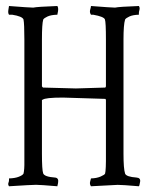

<svg xmlns="http://www.w3.org/2000/svg" viewBox="-20 -655 509 646"><path d="M10.3 -28.3Q6.3 -34.2 8.3 -39.6Q10.3 -44.9 10.3 -48.8V-54.7Q30.3 -55.2 43.2 -60.3Q56.2 -65.4 59.1 -70.8Q62.5 -84 62 -113.3V-522Q62 -574.7 59.1 -589.4Q55.2 -600.1 21 -605.5H10.3Q6.3 -610.8 8.3 -622.6Q10.3 -634.3 10.3 -634.8Q79.1 -629.4 91.8 -629.4Q105.5 -632.3 172.9 -634.8Q176.8 -629.4 175.3 -617.7L172.9 -605.5Q151.9 -605 140.1 -599.6Q128.4 -594.2 125.5 -589.4Q121.1 -575.2 121.1 -522V-364.3L124.5 -360.4Q225.6 -357.4 235.4 -357.4Q245.1 -357.4 334.5 -360.4L336.4 -364.3V-522Q336.4 -580.1 333 -589.6Q329.6 -599.1 293.5 -605.5H286.1Q280.8 -613.3 283.4 -622.3Q286.1 -631.3 286.1 -634.8Q355 -629.4 367.2 -629.4Q379.9 -632.3 447.3 -634.8Q451.2 -628.9 449.2 -621.8Q447.3 -614.7 447.3 -611.8V-605.5Q427.2 -605 415.5 -599.6Q403.8 -594.2 400.9 -589.4Q395.5 -572.3 395.5 -522V-138.2Q395.5 -86.9 400.9 -70.8Q404.8 -60.1 439.5 -57.6Q453.6 -56.6 451.4 -43.2Q449.2 -29.8 447.3 -28.3Q389.6 -33.2 375.7 -33Q361.8 -32.7 286.1 -28.3Q280.8 -35.6 283.4 -44.4Q286.1 -53.2 286.1 -54.7Q305.2 -55.2 318.6 -61Q332 -66.9 333.5 -70.8Q336.9 -82 336.4 -138.2V-319.3L334.5 -322.3L191.9 -326.7Q131.3 -326.7 123.5 -319.3H121.1V-138.2Q121.1 -83.5 125.2 -71.8Q129.4 -60.1 165 -57.6Q178.7 -56.6 175.3 -39.1L172.9 -28.3Q115.2 -33.2 101.3 -33.2Q87.4 -33.2 10.3 -28.3Z"/></svg>

Font: AMoshref-Thulth
Style: Regular
Weight: 400
Designer: Ali Moshref
Foundry: Ali Moshref
Version: Version 0.1